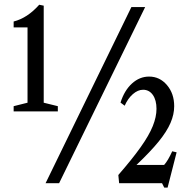

<svg xmlns="http://www.w3.org/2000/svg" viewBox="-20 -792 784 830"><path d="M177 0 548 -761.5H607.5L235.5 0ZM39 -310.5V-333L99 -348V-673.5H39V-699Q98.5 -714 149.5 -771.5L169 -767.5V-348L230 -333V-310.5ZM690 19 680.5 0H495L491.5 -35.5Q552 -105 588.2 -156Q624.5 -207 640.5 -247Q656.5 -287 656.5 -321.5Q656.5 -359 640.8 -381.5Q625 -404 598.5 -404Q576 -404 554.2 -385Q532.5 -366 519 -335L501 -348.5Q517.5 -401 550.5 -431Q583.5 -461 624.5 -461Q670.5 -461 701.8 -424.2Q733 -387.5 733 -333Q733 -297.5 717.2 -260.8Q701.5 -224 666 -180.2Q630.5 -136.5 570 -79H689.5Q706 -97 724.5 -138L743.5 -133.5L704.5 19Z"/></svg>

Font: Libre Caslon Condensed
Style: Regular
Weight: 400
Designer: Pablo Impallari, Rodrigo Fuenzalida, Katja Schimmel, Ertekin Erdin
Foundry: Pablo Impallari, Rodrigo Fuenzalida
Version: Version 2.000; ttfautohint (v1.8.4.7-5d5b);gftools[0.9.33]